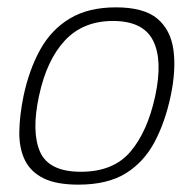

<svg xmlns="http://www.w3.org/2000/svg" viewBox="-20 -497 528 522"><path d="M193 5Q133 5 98 -12.5Q63 -30 47.5 -62Q32 -94 32.5 -138Q33 -182 44 -236Q59 -307 89 -361.5Q119 -416 169.5 -446.5Q220 -477 295 -477Q371 -477 407.5 -446.5Q444 -416 451.5 -361.5Q459 -307 444 -236Q429 -165 400 -110.5Q371 -56 321.5 -25.5Q272 5 193 5ZM200 -30Q288 -30 334.5 -84.5Q381 -139 402 -236Q423 -334 396 -387Q369 -440 287 -440Q206 -440 156.5 -387Q107 -334 86 -236Q65 -138 89 -84Q113 -30 200 -30Z"/></svg>

Font: Glory ExtraLight
Style: Italic
Weight: 250
Italic angle: -12°
Version: Version 1.011